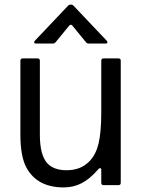

<svg xmlns="http://www.w3.org/2000/svg" viewBox="-20 -808 618 838"><path d="M95 -77Q69 -126 69 -220V-543Q69 -553 79 -553H144Q154 -553 154 -543V-220Q154 -132 186 -96Q214 -65 271 -65Q334 -65 372 -106Q399 -134 410.5 -183Q422 -232 422 -317V-543Q422 -553 432 -553H497Q507 -553 507 -543V-10Q507 0 497 0H432Q422 0 422 -10V-67Q422 -74 417 -74Q412 -74 406 -66Q371 -26 335.5 -8Q300 10 258 10Q142 10 95 -77ZM137 -618Q131 -618 129.5 -621.5Q128 -625 132 -630L277 -783Q282 -788 289 -788Q296 -788 301 -783L446 -630Q449 -626 449 -623Q449 -618 441 -618H367Q359 -618 355 -624L296 -696Q293 -700 289 -700Q285 -700 282 -696L223 -624Q218 -618 211 -618Z"/></svg>

Font: Open Sauce Two
Style: Regular
Weight: 400
Designer: Alfredo Marco Pradil
Foundry: Creative Sauce Fz LLC
Version: Version 1.477